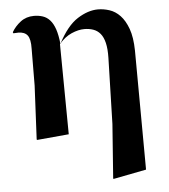

<svg xmlns="http://www.w3.org/2000/svg" viewBox="-54 -605 763 865"><g transform="rotate(-5 327.5 -172.5)"><path d="M421 -556Q446 -556 472.5 -547.5Q499 -539 520.5 -516.5Q542 -494 556 -455.5Q570 -417 571 -357L574 182L425 211L423 209L441 -36L449 -334Q450 -375 443.5 -402Q437 -429 424 -444.5Q411 -460 392.5 -466.5Q374 -473 352 -473Q325 -473 294 -459.5Q263 -446 237 -415L241 -7L97 6L95 4L107 -239L108 -406Q109 -449 96 -466Q83 -483 54 -483Q52 -483 45 -482.5Q38 -482 32 -482L30 -487Q45 -513 70.5 -532.5Q96 -552 131 -552Q152 -552 170.5 -546Q189 -540 203 -524.5Q217 -509 226 -482.5Q235 -456 239 -416Q280 -495 328 -525.5Q376 -556 421 -556Z"/></g></svg>

Font: XinYuGongZhangJiaSongA
Style: Regular
Weight: 900
Designer: XinYuGong
Foundry: Adobe Systems Incorporated
Version: Version 1.00